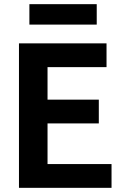

<svg xmlns="http://www.w3.org/2000/svg" viewBox="-20 -901 600 921"><path d="M71 0V-693H491V-579H208V-423H454V-309H208V-114H515V0ZM121 -783V-881H444V-783Z"/></svg>

Font: Ubuntu Sans Mono
Style: Regular
Weight: 400
Monospace: yes
Designer: Dalton Maag Ltd
Foundry: Dalton Maag Ltd
Version: Version 1.006